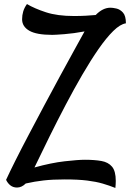

<svg xmlns="http://www.w3.org/2000/svg" viewBox="-20 -904 641 947"><path d="M549 23Q519 11 486.5 1.5Q454 -8 410 -13.5Q366 -19 299 -19Q239 -19 195 -14Q151 -9 107 1Q87 21 64 21Q45 21 31.5 10.5Q18 0 10 -17Q27 -54 56 -112Q85 -170 122 -240Q159 -310 198.5 -384.5Q238 -459 276 -528.5Q314 -598 345.5 -655.5Q377 -713 397 -749Q343 -739 297.5 -735.5Q252 -732 238 -732Q160 -732 124.5 -752.5Q89 -773 89 -809Q89 -829 94.5 -847.5Q100 -866 113 -884Q150 -862 206.5 -843.5Q263 -825 345 -825Q377 -825 403.5 -826.5Q430 -828 452 -830Q487 -866 525 -866Q536 -866 554 -862Q572 -858 586.5 -842Q601 -826 601 -789Q573 -785 538.5 -751Q504 -717 465.5 -661.5Q427 -606 386 -535.5Q345 -465 304 -387Q263 -309 224 -230Q185 -151 150 -78Q233 -101 299 -108.5Q365 -116 399 -116Q446 -116 480 -110Q514 -104 532.5 -82Q551 -60 551 -12Q551 -4 550.5 5Q550 14 549 23Z"/></svg>

Font: Paprika
Style: Regular
Weight: 400
Designer: Eduardo Rodriguez Tunni
Foundry: Eduardo Rodriguez Tunni
Version: Version 1.010; ttfautohint (v1.8.3)